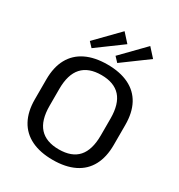

<svg xmlns="http://www.w3.org/2000/svg" viewBox="-218 -1096 1164 1249"><g transform="rotate(30 363.5 -471.5)"><path d="M364 8Q269 8 202.5 -24.5Q136 -57 101.5 -120.5Q67 -184 67 -275V-425Q67 -517 101.5 -580Q136 -643 202.5 -675.5Q269 -708 364 -708Q459 -708 525.5 -675.5Q592 -643 626 -580Q660 -517 660 -425V-275Q660 -184 626 -120.5Q592 -57 525.5 -24.5Q459 8 364 8ZM364 -71Q461 -71 508.5 -124.5Q556 -178 556 -287V-413Q556 -522 508 -575.5Q460 -629 364 -629Q268 -629 219.5 -575.5Q171 -522 171 -413V-287Q171 -178 219.5 -124.5Q268 -71 364 -71ZM409 -887 220 -748 187 -783 351 -951ZM602 -887 413 -748 380 -783 544 -951Z"/></g></svg>

Font: Pathway Extreme Medium
Style: Regular
Weight: 500
Designer: Eduardo Rodriguez Tunni
Foundry: Eduardo Rodriguez Tunni
Version: Version 1.001;gftools[0.9.26]